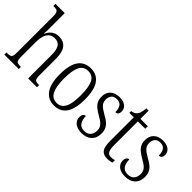

<svg xmlns="http://www.w3.org/2000/svg" viewBox="-6 -1388 2025 2025"><g transform="rotate(45 1007.0 -375.0)"><path d="M14 0V-32H25Q50 -32 65 -36.5Q80 -41 86.5 -56.5Q93 -72 93 -105V-656Q93 -689 86 -704Q79 -719 65 -723.5Q51 -728 29 -728H17V-760H155V-514Q155 -502 154.5 -489.5Q154 -477 153 -466.5Q152 -456 152 -451H155Q165 -476 182.5 -497Q200 -518 226 -531Q252 -544 289 -544Q356 -544 393 -498.5Q430 -453 430 -356V-105Q430 -72 436 -56.5Q442 -41 456.5 -36.5Q471 -32 495 -32H501V0H369V-354Q369 -424 346.5 -461.5Q324 -499 269 -499Q231 -499 205.5 -479Q180 -459 167.5 -420.5Q155 -382 155 -327V-102Q155 -70 161.5 -55Q168 -40 183.5 -36Q199 -32 223 -32H229V0Z M761 10Q674 10 624 -58Q574 -126 574 -268Q574 -407 622 -475.5Q670 -544 764 -544Q854 -544 902 -476Q950 -408 950 -268Q950 -126 902.5 -58Q855 10 761 10ZM763 -29Q809 -29 836.5 -57Q864 -85 876 -138Q888 -191 888 -268Q888 -387 859.5 -445.5Q831 -504 763 -504Q694 -504 665.5 -445Q637 -386 637 -268Q637 -151 666.5 -90Q696 -29 763 -29Z M1176 10Q1130 10 1099.5 -4Q1069 -18 1054 -41.5Q1039 -65 1039 -94Q1039 -114 1045 -126.5Q1051 -139 1060.5 -144.5Q1070 -150 1080 -150Q1080 -95 1103 -60.5Q1126 -26 1178 -26Q1225 -26 1249.5 -53Q1274 -80 1274 -128Q1274 -152 1266 -170.5Q1258 -189 1238 -207Q1218 -225 1181 -245Q1134 -272 1106 -295.5Q1078 -319 1065 -346.5Q1052 -374 1052 -412Q1052 -474 1090 -508.5Q1128 -543 1192 -543Q1232 -543 1259.5 -530.5Q1287 -518 1300.5 -497Q1314 -476 1314 -451Q1314 -427 1303.5 -413Q1293 -399 1271 -399Q1271 -454 1250 -481Q1229 -508 1187 -508Q1144 -508 1124.5 -483.5Q1105 -459 1105 -421Q1105 -380 1130 -354Q1155 -328 1209 -298Q1253 -275 1278.5 -252Q1304 -229 1316 -201Q1328 -173 1328 -137Q1328 -68 1287 -29Q1246 10 1176 10Z M1557 10Q1499 10 1473 -24Q1447 -58 1447 -143V-498H1381V-525Q1402 -527 1417.5 -534.5Q1433 -542 1444 -555Q1457 -570 1463.5 -594Q1470 -618 1474 -658H1508V-536H1618V-498H1508V-141Q1508 -79 1524 -54.5Q1540 -30 1572 -30Q1588 -30 1600 -32Q1612 -34 1626 -37V-1Q1613 3 1595 6.5Q1577 10 1557 10Z M1824 10Q1778 10 1747.5 -4Q1717 -18 1702 -41.5Q1687 -65 1687 -94Q1687 -114 1693 -126.5Q1699 -139 1708.5 -144.5Q1718 -150 1728 -150Q1728 -95 1751 -60.5Q1774 -26 1826 -26Q1873 -26 1897.5 -53Q1922 -80 1922 -128Q1922 -152 1914 -170.5Q1906 -189 1886 -207Q1866 -225 1829 -245Q1782 -272 1754 -295.5Q1726 -319 1713 -346.5Q1700 -374 1700 -412Q1700 -474 1738 -508.5Q1776 -543 1840 -543Q1880 -543 1907.5 -530.5Q1935 -518 1948.5 -497Q1962 -476 1962 -451Q1962 -427 1951.5 -413Q1941 -399 1919 -399Q1919 -454 1898 -481Q1877 -508 1835 -508Q1792 -508 1772.5 -483.5Q1753 -459 1753 -421Q1753 -380 1778 -354Q1803 -328 1857 -298Q1901 -275 1926.5 -252Q1952 -229 1964 -201Q1976 -173 1976 -137Q1976 -68 1935 -29Q1894 10 1824 10Z"/></g></svg>

Font: Noto Serif Ethiopic Condensed Light
Style: Regular
Weight: 300
Width: 3
Designer: Monotype Design Team
Foundry: Monotype Imaging Inc.
Version: Version 2.102